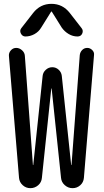

<svg xmlns="http://www.w3.org/2000/svg" viewBox="-20 -980 540 1000"><path d="M343.8 -912.1 405.3 -833Q415 -820.3 408.2 -805.2Q401.4 -790 383.8 -790Q359.4 -790 337.9 -802.7Q316.4 -815.4 301.8 -835.9L250 -918.9Q250 -919.9 248 -919.9Q246.1 -919.9 246.1 -918.9L194.3 -835.9Q181.6 -814.5 159.2 -802.2Q136.7 -790 112.3 -790Q96.7 -790 88.9 -805.2Q81.1 -820.3 90.8 -833L152.3 -912.1Q189.5 -960 248 -960Q306.6 -960 343.8 -912.1ZM79.1 -53.7 26.4 -689.5Q25.4 -705.1 36.6 -717.8Q47.9 -730.5 64.5 -730.5Q81.1 -730.5 94.7 -718.3Q108.4 -706.1 109.4 -689.5L151.4 -121.1Q151.4 -120.1 152.3 -120.1Q153.3 -120.1 153.3 -121.1L202.1 -585Q204.1 -603.5 218.8 -616.7Q233.4 -629.9 252.4 -629.9Q271.5 -629.9 285.6 -616.7Q299.8 -603.5 301.8 -585L350.6 -121.1Q350.6 -120.1 351.6 -120.1Q352.5 -120.1 352.5 -121.1L395.5 -693.4Q397.5 -709 408.2 -719.7Q418.9 -730.5 434.6 -730.5Q449.2 -730.5 460.4 -719.2Q471.7 -708 469.7 -693.4L417 -53.7Q415 -30.3 397.9 -15.1Q380.9 0 357.9 0Q335 0 317.4 -15.6Q299.8 -31.2 297.9 -53.7L249 -518.6Q249 -519.5 248 -519.5Q247.1 -519.5 247.1 -518.6L198.2 -53.7Q196.3 -30.3 178.7 -15.1Q161.1 0 138.2 0Q115.2 0 98.1 -15.6Q81.1 -31.2 79.1 -53.7Z"/></svg>

Font: Rounded-X Mgen+ 2m regular
Style: Regular
Weight: 400
Designer: [Source Han Sans]
Ryoko NISHIZUKA  (kana & ideographs); Paul D. Hunt (Latin, Greek & Cyrillic); Wenlong ZHANG  (bopomofo
Version: Version 1.059.20150602